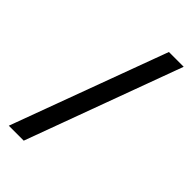

<svg xmlns="http://www.w3.org/2000/svg" viewBox="-227 -775 836 836"><g transform="rotate(45 191.0 -357.0)"><path d="M371 -717 106 3H14L280 -717Z"/></g></svg>

Font: Noto Sans Myanmar Condensed Medium
Style: Regular
Weight: 500
Width: 3
Designer: Monotype Design Team
Foundry: Monotype Imaging Inc.
Version: Version 2.107; ttfautohint (v1.8.4.7-5d5b)